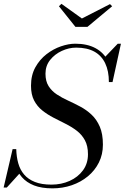

<svg xmlns="http://www.w3.org/2000/svg" viewBox="-48 -994 668 1028"><path d="M233 14.5Q174.5 14.5 134.2 -1.2Q94 -17 69.2 -45.5Q44.5 -74 32.8 -112.2Q21 -150.5 19.5 -195.5H39Q40 -154.5 49.8 -119.8Q59.5 -85 81.2 -59.5Q103 -34 138.8 -19.8Q174.5 -5.5 227.5 -5.5Q280.5 -5.5 325 -25.5Q369.5 -45.5 396.2 -82Q423 -118.5 423 -168Q423 -213 406.5 -243.2Q390 -273.5 362.8 -294.2Q335.5 -315 303 -331.2Q270.5 -347.5 238 -364.2Q205.5 -381 178.2 -402.8Q151 -424.5 134.5 -456.2Q118 -488 118 -535Q118 -591.5 141.2 -633.5Q164.5 -675.5 201 -703.8Q237.5 -732 278.5 -746Q319.5 -760 355 -760Q419 -760 463.5 -736Q508 -712 531.2 -666Q554.5 -620 554.5 -554.5H535Q535 -614 515.2 -655.2Q495.5 -696.5 456.8 -717.8Q418 -739 360 -739Q321 -739 283 -721.5Q245 -704 220.2 -672.8Q195.5 -641.5 195.5 -599.5Q195.5 -559 212.2 -532.8Q229 -506.5 256.2 -488.5Q283.5 -470.5 316.5 -455.5Q349.5 -440.5 382.2 -423Q415 -405.5 442.2 -380Q469.5 -354.5 486.2 -316Q503 -277.5 503 -219.5Q503 -167 481.5 -124Q460 -81 422.5 -50Q385 -19 336.2 -2.2Q287.5 14.5 233 14.5ZM-28.5 10 19.5 -195.5H39V-141.5Q44 -121.5 49.5 -104.2Q55 -87 62 -71L-11.5 10ZM535 -554.5 541 -598Q536.5 -621.5 530 -642.2Q523.5 -663 511.5 -686L582.5 -760H599.5L554.5 -554.5ZM356 -850 267.5 -960.5 281 -973.5 390.5 -895 541 -972 552.5 -960.5 420 -850Z"/></svg>

Font: Bodoni Moda SC
Style: Italic
Weight: 400
Italic angle: -13°
Designer: Owen Earl
Foundry: indestructible type
Version: Version 2.005